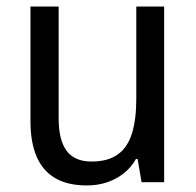

<svg xmlns="http://www.w3.org/2000/svg" viewBox="-20 -556 599 586"><path d="M481 -536V0H412L400 -71H395Q380 -44 356.5 -26Q333 -8 305 1Q277 10 245 10Q187 10 149 -12Q111 -34 92 -77.5Q73 -121 73 -186V-536H159V-195Q159 -128 183.5 -95.5Q208 -63 259 -63Q310 -63 340 -85Q370 -107 383 -149.5Q396 -192 396 -255V-536Z"/></svg>

Font: Noto Sans Hebrew SemiCondensed
Style: Regular
Weight: 400
Width: 4
Designer: Monotype Design Team
Foundry: Monotype Imaging Inc.
Version: Version 2.003